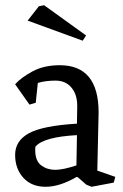

<svg xmlns="http://www.w3.org/2000/svg" viewBox="-20 -708 471 736"><path d="M273 -74 275 -190Q147 -183 116 -146Q115 -141 115 -133Q115 -91 138 -74Q161 -57 191.5 -57Q222 -57 273 -74ZM274 -30Q209 8 155 8Q101 8 69.5 -26.5Q38 -61 38 -114.5Q38 -168 90.5 -197Q143 -226 275 -234L276 -299Q277 -344 254.5 -371.5Q232 -399 193 -399Q154 -399 125 -390L117 -314L93 -307L38 -385Q60 -410 104 -434Q148 -458 209 -458Q358 -458 358 -277L353 -54L422 -30L416 -8L331 8L311 0L279 -28ZM297 -552 86 -629 129 -684 149 -688 310 -572Z"/></svg>

Font: Fenix
Style: Regular
Weight: 400
Designer: Fernando Diaz
Foundry: Fernando Diaz
Version: 004.301